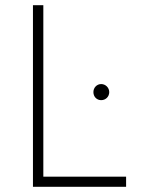

<svg xmlns="http://www.w3.org/2000/svg" viewBox="-20 -720 552 740"><path d="M107 0H466V-39H147V-700H107ZM370 -334C387 -334 401 -347 401 -365C401 -382 387 -396 370 -396C353 -396 340 -382 340 -365C340 -347 353 -334 370 -334Z"/></svg>

Font: Fixel Text ExtraLight
Style: Regular
Weight: 200
Width: 4
Designer: AlfaBravo + MacPaw
Foundry: Kyrylo Tkachov, Marchela Mozhyna, Serhii Makarenko, Maria Weinstein, Zakhar Kryvoshyya
Version: Version 1.211